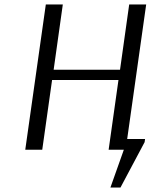

<svg xmlns="http://www.w3.org/2000/svg" viewBox="-20 -670 692 859"><path d="M474 169 534 0H466L510 -312H213L169 0H93L185 -650H261L220 -358H517L558 -650H634L549 -48H629L627 -34L519 169Z"/></svg>

Font: Arsenal
Style: Italic
Weight: 400
Italic angle: -9.10001°
Designer: Andrij Shevchenko
Foundry: Stairsfor
Version: Version 2.001;PS 002.001;hotconv 1.0.88;makeotf.lib2.5.64775